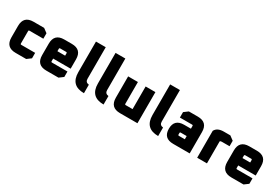

<svg xmlns="http://www.w3.org/2000/svg" viewBox="71 -1786 4132 2842"><g transform="rotate(30 2137.0 -364.5)"><path d="M60 -168V-364Q60 -532 228 -532H409L479 -480V-387H240Q227 -387 227 -374V-158Q227 -145 240 -145H479V-52L409 0H228Q60 0 60 -168Z M585 -168V-364Q585 -532 753 -532H883Q1051 -532 1051 -364V-205H752V-158Q752 -145 765 -145H1031V-52L961 0H753Q585 0 585 -168ZM752 -331H884V-374Q884 -387 871 -387H765Q752 -387 752 -374Z M1175 -217V-740H1342V-200Q1342 -141 1403 -134V11Q1175 11 1175 -217Z M1510 -217V-740H1677V-200Q1677 -141 1738 -134V11Q1510 11 1510 -217Z M1845 -168V-532H2012V-158Q2012 -145 2025 -145H2144V-532H2311V0H2013Q1845 0 1845 -168Z M2443 -217V-740H2610V-200Q2610 -141 2671 -134V11Q2443 11 2443 -217Z M2922 0Q2754 0 2754 -163Q2754 -326 2922 -326H3037V-374Q3037 -387 3024 -387H2813V-480L2883 -532H3036Q3204 -532 3204 -364V0ZM2921 -158Q2921 -145 2934 -145H3037V-200H2934Q2921 -200 2921 -187Z M3332 0V-460Q3370 -532 3480 -532H3592L3662 -480V-387H3530Q3506 -387 3499 -376V0Z M3748 -168V-364Q3748 -532 3916 -532H4046Q4214 -532 4214 -364V-205H3915V-158Q3915 -145 3928 -145H4194V-52L4124 0H3916Q3748 0 3748 -168ZM3915 -331H4047V-374Q4047 -387 4034 -387H3928Q3915 -387 3915 -374Z"/></g></svg>

Font: Oxanium ExtraLight ExtraBold
Style: Regular
Weight: 800
Version: Version 2.000